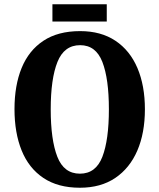

<svg xmlns="http://www.w3.org/2000/svg" viewBox="-20 -871 748 901"><path d="M355 10Q252 10 183.5 -36Q115 -82 81.5 -165Q48 -248 48 -359Q48 -470 81.5 -552Q115 -634 183.5 -679.5Q252 -725 356 -725Q454 -725 522 -679.5Q590 -634 625 -551.5Q660 -469 660 -358Q660 -247 624.5 -164.5Q589 -82 521 -36Q453 10 355 10ZM355 -56Q430 -56 460.5 -135.5Q491 -215 491 -358Q491 -501 460.5 -580Q430 -659 356 -659Q281 -659 249.5 -580Q218 -501 218 -358Q218 -215 249 -135.5Q280 -56 355 -56ZM226 -770V-851H481V-770Z"/></svg>

Font: Noto Serif Tamil Condensed ExtraBold
Style: Italic
Weight: 800
Width: 3
Italic angle: -12°
Designer: Indian Type Foundry, Tom Grace, and the Monotype Design Team
Foundry: Monotype Imaging Inc.
Version: Version 2.003; ttfautohint (v1.8.4.7-5d5b)